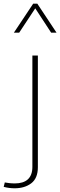

<svg xmlns="http://www.w3.org/2000/svg" viewBox="-87 -785 327 1043"><path d="M115.7 -765.1H93.3L-11.7 -607.4H17.1L104.5 -739.7L190.9 -607.4H220.2ZM-66.9 230C-46.9 235.4 -27.3 237.8 -7.3 237.8C28.3 237.8 58.6 229 82.5 210.9C106.4 192.9 118.7 163.6 118.7 123.5V-483.4H88.9V121.6C88.9 183.6 53.7 211.4 -6.8 211.4C-27.8 211.4 -49.3 208.5 -61 206.1Z"/></svg>

Font: Estedad Thin
Style: Regular
Weight: 100
Designer: Amin Abedi
Version: Version 7.3